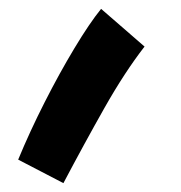

<svg xmlns="http://www.w3.org/2000/svg" viewBox="-20 -221 408 433"><path d="M123 192 21 139Q47 76 80.5 10Q114 -56 148 -112.5Q182 -169 208 -201L306 -116Q261 -58 215.5 22.5Q170 103 123 192Z"/></svg>

Font: Noto Sans Arabic ExtCond
Style: Bold
Weight: 700
Width: 2
Designer: Monotype Design Team, Nadine Chahine, Nizar Qandah and Khaled Hosny
Foundry: Monotype Imaging Inc.
Version: Version 2.012; ttfautohint (v1.8.4.7-5d5b)